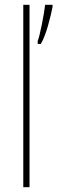

<svg xmlns="http://www.w3.org/2000/svg" viewBox="-20 -780 239 800"><path d="M103 0V-760H77V0ZM199 -751V-760H168C165 -728 146 -629 137 -609V-597H150C172 -632 191 -711 199 -751Z"/></svg>

Font: Noto Sans Lao UI Cond Thin
Style: Regular
Weight: 100
Width: 3
Designer: Monotype Design Team
Foundry: Monotype Imaging Inc.
Version: Version 2.000